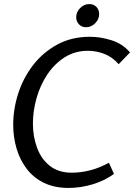

<svg xmlns="http://www.w3.org/2000/svg" viewBox="-20 -915 660 945"><path d="M317 10Q248 10 196.5 -15Q145 -40 111.5 -84Q78 -128 61.5 -184Q45 -240 45 -301Q45 -378 69.5 -454.5Q94 -531 142.5 -594Q191 -657 261.5 -695.5Q332 -734 423 -734Q474 -734 528.5 -717Q583 -700 620 -657L564 -599Q534 -634 494 -649.5Q454 -665 413 -665Q349 -665 298.5 -633Q248 -601 213 -548.5Q178 -496 160 -432.5Q142 -369 142 -307Q142 -243 162.5 -187.5Q183 -132 225.5 -98.5Q268 -65 333 -65Q378 -65 424.5 -77Q471 -89 516 -114L541 -59Q494 -25 435 -7.5Q376 10 317 10ZM468 -846Q468 -820 448.5 -800.5Q429 -781 403 -781Q382 -781 368.5 -795.5Q355 -810 355 -830Q355 -856 374.5 -875.5Q394 -895 419 -895Q441 -895 454.5 -881Q468 -867 468 -846Z"/></svg>

Font: Rosario Light
Style: Italic
Weight: 300
Italic angle: -8.05°
Designer: Hector Gatti
Foundry: Omnibus Type
Version: Version 1.101; ttfautohint (v1.8.1.43-b0c9)